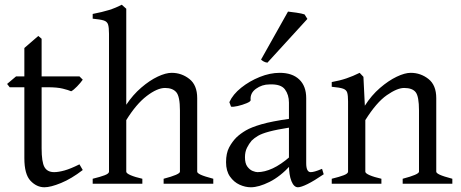

<svg xmlns="http://www.w3.org/2000/svg" viewBox="-20 -777 1948 812"><path d="M330 -58Q282 -21 238 -3Q194 15 168 15Q135 15 109 -12.5Q83 -40 83 -108V-408H21L10 -422L48 -454H83V-574L142 -625L156 -613V-454H316L330 -440Q321 -427 306 -411.5Q291 -396 281 -391Q270 -396 246 -402Q222 -408 182 -408H156V-150Q156 -92 168 -70.5Q180 -49 209 -49Q227 -49 252.5 -56Q278 -63 316 -82Z M672 0V-21Q741 -39 741 -51V-310Q741 -369 725.5 -387Q710 -405 678 -405Q645 -405 600.5 -371Q556 -337 514 -269V-51Q514 -44 532.5 -36Q551 -28 582 -21V0H372V-21Q405 -29 423 -36Q441 -43 441 -51V-634Q441 -661 437 -673.5Q433 -686 418.5 -690.5Q404 -695 372 -698V-718Q413 -726 440.5 -734.5Q468 -743 495 -757L514 -740V-334Q542 -376 577.5 -406.5Q613 -437 647 -453Q681 -469 706 -469Q748 -469 781 -443Q814 -417 814 -362V-51Q814 -45 829 -38Q844 -31 882 -21V0Z M1349 -40Q1308 -12 1280.5 1.5Q1253 15 1240 15Q1223 15 1212.5 -11Q1202 -37 1202 -80V-343Q1202 -376 1185 -399Q1168 -422 1120 -420Q1088 -420 1062.5 -401.5Q1037 -383 1040 -354Q1041 -348 1023 -340.5Q1005 -333 985 -328.5Q965 -324 957 -326L950 -345Q965 -378 1000 -406Q1035 -434 1078.5 -451.5Q1122 -469 1163 -469Q1216 -469 1245.5 -441Q1275 -413 1275 -362V-87Q1275 -49 1294 -49Q1301 -49 1312 -52Q1323 -55 1342 -63ZM1207 -238Q1150 -229 1118.5 -220.5Q1087 -212 1071 -202.5Q1055 -193 1044 -182Q1033 -169 1024.5 -152Q1016 -135 1016 -112Q1016 -86 1026 -72.5Q1036 -59 1048.5 -54Q1061 -49 1069 -49Q1099 -49 1133.5 -65Q1168 -81 1207 -115L1210 -79Q1165 -30 1119.5 -7.5Q1074 15 1041 15Q1017 15 993 4Q969 -7 952.5 -30.5Q936 -54 936 -91Q936 -129 949 -153.5Q962 -178 980 -196Q997 -212 1020 -225.5Q1043 -239 1086 -251.5Q1129 -264 1207 -275ZM1111 -512Q1102 -513 1095 -517Q1088 -521 1084 -525L1198 -728Q1209 -727 1233 -723.5Q1257 -720 1268 -716L1280 -697Z M1683 0V-21Q1752 -39 1752 -51V-310Q1752 -369 1738 -387Q1724 -405 1689 -405Q1660 -405 1616 -374.5Q1572 -344 1525 -269V-51Q1525 -44 1543.5 -36Q1562 -28 1593 -21V0H1383V-21Q1416 -29 1434 -36Q1452 -43 1452 -51V-348Q1452 -373 1448.5 -385Q1445 -397 1431 -402Q1417 -407 1383 -410V-430Q1417 -436 1445 -445.5Q1473 -455 1501 -469L1517 -452L1523 -330Q1551 -374 1587 -405Q1623 -436 1657.5 -452.5Q1692 -469 1717 -469Q1759 -469 1792 -443Q1825 -417 1825 -362V-51Q1825 -45 1840 -38Q1855 -31 1893 -21V0Z"/></svg>

Font: ChillKai
Style: Regular
Weight: 400
Designer: ChillType
Foundry: 寒蝉字型
Version: Version 2.000